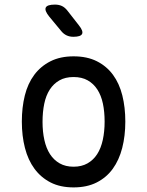

<svg xmlns="http://www.w3.org/2000/svg" viewBox="-20 -805 640 835"><path d="M300 10Q242 10 200 -11.5Q158 -33 130 -71Q102 -109 88.5 -161.5Q75 -214 75 -276Q75 -338 88 -390Q101 -442 129 -479.5Q157 -517 199.5 -538.5Q242 -560 300 -560Q359 -560 401.5 -538.5Q444 -517 471.5 -479.5Q499 -442 512 -390Q525 -338 525 -276Q525 -214 511.5 -161.5Q498 -109 470.5 -71Q443 -33 400.5 -11.5Q358 10 300 10ZM300 -80Q335 -80 360.5 -94.5Q386 -109 402.5 -134.5Q419 -160 427 -196.5Q435 -233 435 -276Q435 -319 427.5 -354.5Q420 -390 403.5 -415.5Q387 -441 361.5 -455.5Q336 -470 300 -470Q264 -470 238.5 -455.5Q213 -441 196.5 -415.5Q180 -390 172.5 -354Q165 -318 165 -275Q165 -232 173 -196Q181 -160 197.5 -134.5Q214 -109 239.5 -94.5Q265 -80 300 -80ZM247 -669 194 -733Q173 -759 179 -772Q185 -785 219 -785Q236 -785 249 -779Q262 -773 273 -759L323 -695Q343 -670 337 -657.5Q331 -645 299 -645Q283 -645 270 -651Q257 -657 247 -669Z"/></svg>

Font: Maple Mono NL
Style: Regular
Weight: 400
Monospace: yes
Designer: subframe7536
Version: Version 7.000